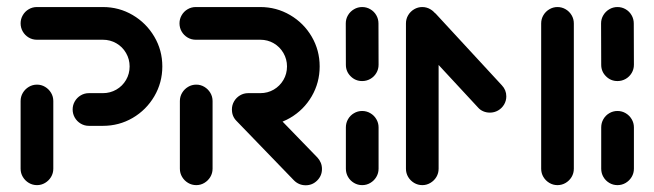

<svg xmlns="http://www.w3.org/2000/svg" viewBox="-20 -539 1905 559"><path d="M87.8 0Q74.8 0 63.9 -6.5Q53 -13 46.5 -23.9Q40 -34.8 40 -47.8V-244.8Q40 -257.8 46.5 -268.7Q53 -279.6 63.9 -286.1Q74.8 -292.6 87.8 -292.6Q100.4 -292.6 111.3 -286.1Q122.2 -279.6 128.7 -268.7Q135.2 -257.8 135.2 -244.8V-47.8Q135.2 -34.8 128.7 -23.9Q122.2 -13 111.3 -6.5Q100.4 0 87.8 0ZM191.5 -220.4Q191.5 -233 197.8 -243.9Q204.1 -254.8 215 -261.3Q225.9 -267.8 238.9 -267.8H279.6Q300.7 -267.8 318.7 -278.1Q336.7 -288.5 347 -306.3Q357.4 -324.1 357.4 -345.6Q357.4 -366.7 347 -384.6Q336.7 -402.6 318.7 -413Q300.7 -423.3 279.6 -423.3H87.4Q74.4 -423.3 63.5 -429.8Q52.6 -436.3 46.3 -447.2Q40 -458.1 40 -471.1Q40 -483.7 46.3 -494.6Q52.6 -505.6 63.5 -512Q74.4 -518.5 87.4 -518.5H279.6Q326.7 -518.5 366.3 -495.2Q405.9 -471.9 429.3 -432.2Q452.6 -392.6 452.6 -345.6Q452.6 -298.5 429.3 -258.7Q405.9 -218.9 366.3 -195.7Q326.7 -172.6 279.6 -172.6H238.9Q225.9 -172.6 215 -179.1Q204.1 -185.6 197.8 -196.5Q191.5 -207.4 191.5 -220.4Z M551.5 0Q538.5 0 527.6 -6.5Q516.7 -13 510.2 -23.9Q503.7 -34.8 503.7 -47.8V-244.8Q503.7 -257.8 510.2 -268.7Q516.7 -279.6 527.6 -286.1Q538.5 -292.6 551.5 -292.6Q564.1 -292.6 575 -286.1Q585.9 -279.6 592.4 -268.7Q598.9 -257.8 598.9 -244.8V-47.8Q598.9 -34.8 592.4 -23.9Q585.9 -13 575 -6.5Q564.1 0 551.5 0ZM917.4 -47Q917.4 -27.4 903.5 -13.5Q889.6 0.4 870 0.4Q850 0.4 835.6 -14.1L668.5 -187Q655.2 -200.4 655.2 -220Q655.2 -233 661.5 -243.9Q667.8 -254.8 678.7 -261.3Q689.6 -267.8 702.6 -267.8Q712.2 -267.8 721.1 -263.9Q730 -260 736.7 -253L904.1 -80.4Q910.4 -73.7 913.9 -65.2Q917.4 -56.7 917.4 -47ZM655.2 -220.4Q655.2 -233 661.5 -243.9Q667.8 -254.8 678.7 -261.3Q689.6 -267.8 702.6 -267.8H737.8Q759.3 -267.8 777 -278.1Q794.8 -288.5 805.2 -306.3Q815.6 -324.1 815.6 -345.6Q815.6 -366.7 805.2 -384.6Q794.8 -402.6 777 -413Q759.3 -423.3 737.8 -423.3H550Q537 -423.3 526.1 -429.8Q515.2 -436.3 508.9 -447.2Q502.6 -458.1 502.6 -471.1Q502.6 -483.7 508.9 -494.6Q515.2 -505.6 526.1 -512Q537 -518.5 550 -518.5H737.8Q784.8 -518.5 824.6 -495.2Q864.4 -471.9 887.6 -432.2Q910.7 -392.6 910.7 -345.6Q910.7 -298.5 887.6 -258.7Q864.4 -218.9 824.6 -195.7Q784.8 -172.6 737.8 -172.6H702.6Q689.6 -172.6 678.7 -179.1Q667.8 -185.6 661.5 -196.5Q655.2 -207.4 655.2 -220.4Z M1034.4 0Q1021.5 0 1010.6 -6.5Q999.6 -13 993.3 -23.9Q987 -34.8 987 -47.8V-168.1Q987 -181.1 993.3 -192Q999.6 -203 1010.6 -209.4Q1021.5 -215.9 1034.4 -215.9Q1047.4 -215.9 1058.3 -209.4Q1069.3 -203 1075.7 -192Q1082.2 -181.1 1082.2 -168.1V-47.8Q1082.2 -34.8 1075.7 -23.9Q1069.3 -13 1058.3 -6.5Q1047.4 0 1034.4 0ZM1034.4 -303Q1014.8 -303 1000.9 -316.9Q987 -330.7 987 -350.4L986.7 -470.7Q986.7 -483.7 993.1 -494.6Q999.6 -505.6 1010.6 -512Q1021.5 -518.5 1034.4 -518.5Q1047.4 -518.5 1058.3 -512Q1069.3 -505.6 1075.6 -494.6Q1081.9 -483.7 1081.9 -470.7L1082.2 -350.4Q1082.2 -337.4 1075.7 -326.5Q1069.3 -315.6 1058.3 -309.3Q1047.4 -303 1034.4 -303Z M1209.3 -518.5Q1222.2 -518.5 1233.1 -512Q1244.1 -505.6 1250.6 -494.6Q1257 -483.7 1257 -470.7V-47.8Q1257 -34.8 1250.6 -23.9Q1244.1 -13 1233.1 -6.5Q1222.2 0 1209.6 0Q1196.7 0 1185.7 -6.5Q1174.8 -13 1168.3 -23.9Q1161.9 -34.8 1161.9 -47.8V-470.7Q1161.9 -483.7 1168.3 -494.6Q1174.8 -505.6 1185.7 -512Q1196.7 -518.5 1209.3 -518.5ZM1454.1 -258.5Q1454.1 -245.6 1447.6 -234.6Q1441.1 -223.7 1430.2 -217.4Q1419.3 -211.1 1406.3 -211.1Q1395.9 -211.1 1386.9 -215Q1377.8 -218.9 1371.5 -226.3L1178.9 -434.1Q1165.9 -447.8 1165.9 -466.7Q1165.9 -479.6 1172.4 -490.6Q1178.9 -501.5 1189.8 -508Q1200.7 -514.4 1213.7 -514.4Q1223.7 -514.4 1232.6 -510.4Q1241.5 -506.3 1248.5 -499.3L1441.1 -290.7Q1454.1 -277 1454.1 -258.5ZM1603 -518.5Q1615.9 -518.5 1626.9 -512Q1637.8 -505.6 1644.3 -494.6Q1650.7 -483.7 1650.7 -470.7V-47.8Q1650.7 -34.8 1644.3 -23.9Q1637.8 -13 1626.9 -6.5Q1615.9 0 1603 0Q1590.4 0 1579.4 -6.5Q1568.5 -13 1562 -23.9Q1555.6 -34.8 1555.6 -47.8V-470.7Q1555.6 -483.7 1562 -494.6Q1568.5 -505.6 1579.4 -512Q1590.4 -518.5 1603 -518.5Z M1777.8 0Q1764.8 0 1753.9 -6.5Q1743 -13 1736.7 -23.9Q1730.4 -34.8 1730.4 -47.8V-168.1Q1730.4 -181.1 1736.7 -192Q1743 -203 1753.9 -209.4Q1764.8 -215.9 1777.8 -215.9Q1790.7 -215.9 1801.7 -209.4Q1812.6 -203 1819.1 -192Q1825.6 -181.1 1825.6 -168.1V-47.8Q1825.6 -34.8 1819.1 -23.9Q1812.6 -13 1801.7 -6.5Q1790.7 0 1777.8 0ZM1777.8 -303Q1758.1 -303 1744.3 -316.9Q1730.4 -330.7 1730.4 -350.4L1730 -470.7Q1730 -483.7 1736.5 -494.6Q1743 -505.6 1753.9 -512Q1764.8 -518.5 1777.8 -518.5Q1790.7 -518.5 1801.7 -512Q1812.6 -505.6 1818.9 -494.6Q1825.2 -483.7 1825.2 -470.7L1825.6 -350.4Q1825.6 -337.4 1819.1 -326.5Q1812.6 -315.6 1801.7 -309.3Q1790.7 -303 1777.8 -303Z"/></svg>

Font: 26F Galaxy Sans Extra Bold
Style: Regular
Weight: 800
Designer: C₂₉H₂₅N₃O₅
Version: Version 1.100